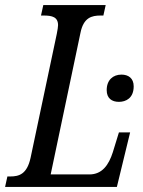

<svg xmlns="http://www.w3.org/2000/svg" viewBox="-37 -734 562 754"><path d="M-17 0H422L474 -214H430L406 -136C390 -86 364 -49 314 -49H162L279 -605C291 -665 323 -673 358 -673H369L378 -714H133L124 -673H135C168 -673 191 -667 191 -635C191 -628 189 -617 186 -601L83 -114C69 -50 38 -41 3 -41H-8ZM430 -334C458 -334 488 -349 488 -395C488 -427 467 -441 440 -441C407 -441 382 -420 382 -380C382 -348 402 -334 430 -334Z"/></svg>

Font: Noto Serif ExtraCondensed
Style: Italic
Weight: 400
Width: 2
Italic angle: -12°
Designer: Monotype Design Team
Foundry: Monotype Imaging Inc.
Version: Version 2.014